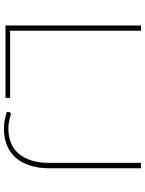

<svg xmlns="http://www.w3.org/2000/svg" viewBox="102 -846 751 996"><g transform="rotate(90 478.0 -347.5)"><path d="M111.5 0ZM139 -24H487.5V0H111.5V-703H139ZM852.5 -230Q852.5 -171 838 -126.5Q823.5 -82 796.8 -52Q770 -22 732.2 -7Q694.5 8 648.5 8Q606 8 559.5 -7L561.5 -20Q562.5 -22.5 563.8 -25Q565 -27.5 570.5 -27.5Q575 -27.5 581.5 -25.5Q588 -23.5 597 -21.2Q606 -19 618 -17Q630 -15 646.5 -15Q687.5 -15 720.5 -28.2Q753.5 -41.5 776.5 -68.2Q799.5 -95 812 -135.2Q824.5 -175.5 824.5 -229.5V-703H852.5Z"/></g></svg>

Font: Lato Thin
Style: Regular
Weight: 200
Designer: Lukasz Dziedzic
Foundry: tyPoland Lukasz Dziedzic
Version: Version 2.007; 2014-02-27